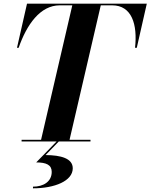

<svg xmlns="http://www.w3.org/2000/svg" viewBox="-20 -770 819 1045"><path d="M97.5 -9V0H288L177 114C232 114 261.5 127.5 261.5 165.5C261.5 218.5 216.5 246 159.5 246V255C277.5 255 376 215 376 146C376 91.5 310.5 74.5 228 74L300 0H472.5V-9H358.5L528.5 -741H590.5C697.5 -741 729 -637 715 -510H724.5L779 -750H127L72.5 -510H81.5C125.5 -636 198.5 -741 305.5 -741H373.5L203.5 -9Z"/></svg>

Font: Bodoni* 24pt
Style: Bold Italic
Weight: 700
Italic angle: -13°
Version: Version 2.3